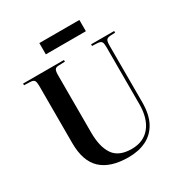

<svg xmlns="http://www.w3.org/2000/svg" viewBox="-206 -1056 1166 1225"><g transform="rotate(-30 377.0 -444.0)"><path d="M389 14Q256 14 188.5 -48.5Q121 -111 121 -244V-668Q121 -693 114.5 -704Q108 -715 87 -716L39 -718V-730H340V-718L289 -716Q272 -715 265.5 -704.5Q259 -694 259 -665V-243Q259 -136 298.5 -79Q338 -22 432 -22Q520 -22 568 -81.5Q616 -141 616 -246V-668Q616 -694 609.5 -704Q603 -714 582 -716L540 -718V-730H710V-718L671 -716Q651 -714 644.5 -703.5Q638 -693 638 -665V-247Q638 -156 606.5 -98.5Q575 -41 519 -13.5Q463 14 389 14ZM258 -819V-902H553V-819Z"/></g></svg>

Font: Literata 72pt SemiBold
Style: Regular
Weight: 600
Designer: Latin by Veronika Burian and Jose Scaglione. Greek by Irene Vlachou. Cyrillic by Vera Evstafieva.
Foundry: TypeTogether
Version: Version 3.002